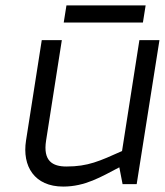

<svg xmlns="http://www.w3.org/2000/svg" viewBox="-20 -679 608 708"><path d="M215 -596H507L517 -659H225ZM76 -161C61 -66 107 9 213 9C294 9 353 -27 420 -62L432 0H484L568 -531H494L430 -122C347 -85 305 -65 225 -65C174 -65 138 -85 150 -161L208 -531H134Z"/></svg>

Font: Exo
Style: Regular Italic
Weight: 400
Designer: Natanael Gama
Version: Version 1.00